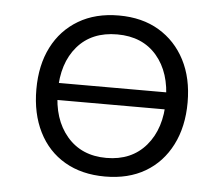

<svg xmlns="http://www.w3.org/2000/svg" viewBox="-43 -551 707 607"><g transform="rotate(5 310.5 -247.5)"><path d="M311 8Q237 8 183 -23.5Q129 -55 100 -113Q71 -171 71 -248Q71 -325 100 -382Q129 -439 183 -471Q237 -503 311 -503Q385 -503 438.5 -471Q492 -439 521.5 -382Q551 -325 551 -248Q551 -171 521.5 -113Q492 -55 438.5 -23.5Q385 8 311 8ZM310 -51Q390 -51 436 -105Q482 -159 482 -248Q482 -337 436.5 -390Q391 -443 311 -443Q230 -443 184.5 -390Q139 -337 139 -248Q139 -159 185 -105Q231 -51 310 -51ZM107 -220V-274H514V-220Z"/></g></svg>

Font: Nunito Sans 7pt Light
Style: Regular
Weight: 300
Designer: Vernon Adams
Foundry: Vernon Adams
Version: Version 3.101;gftools[0.9.27]